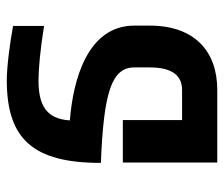

<svg xmlns="http://www.w3.org/2000/svg" viewBox="-66 -578 644 551"><g transform="rotate(-90 255.5 -302.0)"><path d="M65 0H274C382 0 458 -63 458 -194V-238C458 -373 301 -414 186 -423C190 -493 233 -513 301 -513C333 -513 390 -508 457 -497V-586C409 -595 340 -604 301 -604C132 -604 64 -528 64 -334C267 -326 338 -303 338 -238V-194C338 -127 313 -101 273 -101H187V-271H65Z"/></g></svg>

Font: Vanilla Cream
Style: Bold
Weight: 700
Designer: Jeremy Tribby, Jinavaṁso
Foundry: Tribby Type
Version: Version 1.422;Glyphs 3.1.2 (3151)